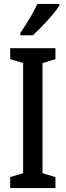

<svg xmlns="http://www.w3.org/2000/svg" viewBox="-20 -960 336 980"><path d="M283 -931V-940H171C150 -895 120 -845 84 -792V-780H148C190 -818 257 -890 283 -931ZM263 0V-56L197 -76V-638L263 -658V-714H32V-658L98 -638V-76L32 -56V0Z"/></svg>

Font: Noto Sans Khmer ExtraCondensed Medium
Style: Regular
Weight: 500
Width: 2
Designer: Danh Hong and the Monotype Design Team
Foundry: Monotype Imaging Inc.
Version: Version 2.004